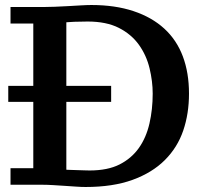

<svg xmlns="http://www.w3.org/2000/svg" viewBox="-20 -733 822 767"><path d="M22 5V-61H113V-326H13V-390H113V-639H22V-705H155Q174 -705 199 -706Q224 -707 251 -708.5Q278 -710 303 -711.5Q328 -713 345 -713Q440 -713 513.5 -688.5Q587 -664 636.5 -618.5Q686 -573 710.5 -507.5Q735 -442 735 -359Q735 -279 712 -211.5Q689 -144 638.5 -93.5Q588 -43 509.5 -14.5Q431 14 322 14Q305 14 284 12.5Q263 11 239.5 9.5Q216 8 192.5 6.5Q169 5 148 5ZM330 -647Q302 -647 277 -646Q252 -645 245 -644V-390H424V-326H245V-55Q242 -55 255.5 -54.5Q269 -54 285.5 -53.5Q302 -53 317 -52.5Q332 -52 338 -52Q410 -52 457.5 -76Q505 -100 534.5 -141.5Q564 -183 577 -239.5Q590 -296 590 -359Q590 -408 577.5 -460Q565 -512 535 -554Q505 -596 455 -621.5Q405 -647 330 -647Z"/></svg>

Font: PT Serif Caption
Style: Semibold
Weight: 600
Designer: A.Korolkova, O.Umpeleva, V.Yefimov
Foundry: ParaType Ltd
Version: Version 1.00;May 2, 2020;FontCreator 12.0.0.2544 64-bit